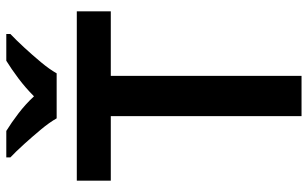

<svg xmlns="http://www.w3.org/2000/svg" viewBox="-204 -774 978 610"><g transform="rotate(-90 285.0 -469.0)"><path d="M349 0H221V-606H16V-714H554V-606H349ZM214 -778Q201 -801 178.5 -828Q156 -855 132.5 -881Q109 -907 90 -925V-938H174Q200 -922 229.5 -899.5Q259 -877 284 -850Q311 -877 341 -899.5Q371 -922 397 -938H482V-925Q463 -907 439 -881Q415 -855 392.5 -828Q370 -801 357 -778Z"/></g></svg>

Font: Noto Sans Devanagari SemiBold
Style: Regular
Weight: 600
Version: Version 2.003